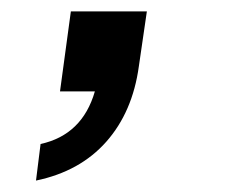

<svg xmlns="http://www.w3.org/2000/svg" viewBox="-20 -160 397 336"><path d="M43 156 51 92Q124 76 146 0H85L104 -140H237L223 -44Q212 36 166 88Q120 140 43 156Z"/></svg>

Font: Plus Jakarta Sans
Style: Bold Italic
Weight: 700
Italic angle: -8°
Designer: Gumpita Rahayu
Foundry: Tokotype
Version: Version 2.071; ttfautohint (v1.8.4.7-5d5b);gftools[0.9.29]